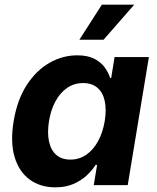

<svg xmlns="http://www.w3.org/2000/svg" viewBox="-20 -782 665 811"><path d="M213.9 9.3Q150.4 9.3 105.5 -23.4Q60.5 -56.2 41.7 -118.7Q22.9 -181.2 37.6 -270Q52.7 -360.8 93 -422.9Q133.3 -484.9 189 -516.6Q244.6 -548.3 306.2 -548.3Q350.1 -548.3 378.2 -533.9Q406.2 -519.5 422.1 -497.6Q438 -475.6 445.3 -452.6H449.7L463.9 -541H608.9L519.5 0H376L390.1 -85.4H383.8Q369.1 -62 345.5 -40.3Q321.8 -18.6 289.3 -4.6Q256.8 9.3 213.9 9.3ZM277.3 -107.9Q314.9 -107.9 344.5 -128.4Q374 -148.9 394 -185.3Q414.1 -221.7 422.4 -270.5Q430.2 -319.3 422.4 -355.5Q414.6 -391.6 391.4 -411.4Q368.2 -431.2 331.1 -431.2Q293 -431.2 263.4 -410.6Q233.9 -390.1 214.4 -354.2Q194.8 -318.4 187 -270.5Q179.2 -222.2 186.8 -185.5Q194.3 -148.9 217 -128.4Q239.7 -107.9 277.3 -107.9ZM315.4 -614.3 410.2 -762.2H546.9L417.5 -614.3Z"/></svg>

Font: Inter 17pt
Style: Bold Italic
Weight: 700
Italic angle: -9.3988°
Version: Version 4.001;git-66647c0bb